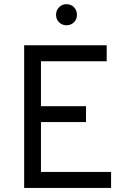

<svg xmlns="http://www.w3.org/2000/svg" viewBox="-20 -922 656 942"><path d="M98.5 0V-700H503.5V-621.5H181V-401H402V-323H181V-78.5H525V0ZM306 -798Q284.5 -798 269.8 -812.8Q255 -827.5 255 -849Q255 -871.5 269.8 -886.5Q284.5 -901.5 306 -901.5Q328.5 -901.5 343 -886.5Q357.5 -871.5 357.5 -849Q357.5 -827.5 343 -812.8Q328.5 -798 306 -798Z"/></svg>

Font: Overpass Mono
Style: Regular
Weight: 400
Designer: Delve Withrington, Dave Bailey
Foundry: Delve Fonts LLC
Version: Version 4.000